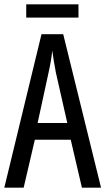

<svg xmlns="http://www.w3.org/2000/svg" viewBox="-20 -873 490 893"><path d="M345 -853H102V-791H345ZM361 0H450L274 -714H173L0 0H90L142 -223H309ZM240 -535 293 -301H155L206 -536C214 -571 220 -607 223 -638C227 -607 233 -572 240 -535Z"/></svg>

Font: Noto Sans Lao Looped ExtraCondensed
Style: Regular
Weight: 400
Width: 2
Designer: Mark Frömberg, Ben Mitchell
Foundry: The Fontpad Ltd
Version: Version 1.003